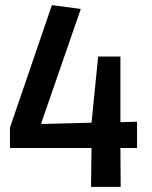

<svg xmlns="http://www.w3.org/2000/svg" viewBox="-20 -731 595 751"><path d="M336 0 338 -152H19V-232L183 -711L296 -696L142 -251V-246L338 -251L364 -510H451V-253L516 -255V-152H451L452 0Z"/></svg>

Font: Ruda
Style: Bold
Weight: 700
Designer: Mariela Monsalve and Angelina Sanchez
Foundry: Mariela Monsalve and Angelina Sanchez
Version: Version 2.000